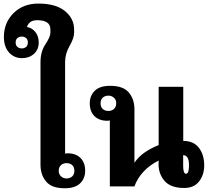

<svg xmlns="http://www.w3.org/2000/svg" viewBox="-20 -1029 1160 1060"><path d="M100.1 -761.7Q114.3 -761.7 124 -770Q133.8 -778.3 133.8 -794.4Q133.8 -810.5 124 -818.8Q114.3 -827.1 100.1 -827.1Q85.9 -827.1 76.2 -818.8Q66.4 -810.5 66.4 -794.4Q66.4 -778.3 76.2 -770Q85.9 -761.7 100.1 -761.7ZM390.6 -86.4Q390.6 -106 378.9 -117.2Q367.2 -128.4 346.7 -128.4Q328.6 -128.4 316.4 -117.2Q304.2 -106 304.2 -85.9Q304.2 -66.4 317.1 -55.2Q330.1 -43.9 346.7 -43.9Q366.2 -43.9 378.4 -54.9Q390.6 -65.9 390.6 -86.4ZM203.6 -686.5Q203.6 -743.7 231 -784.9Q258.3 -826.2 258.3 -848.6V-865.2Q258.3 -893.6 239 -905.5Q219.7 -917.5 187 -917.5Q160.6 -917.5 147.2 -907Q133.8 -896.5 128.9 -879.9Q156.7 -875.5 175.3 -852.3Q193.8 -829.1 193.8 -794.4Q193.8 -755.9 167.7 -731.9Q141.6 -708 101.6 -708Q57.6 -708 29.5 -739.7Q1.5 -771.5 1.5 -824.2Q1.5 -903.8 54.7 -956.5Q107.9 -1009.3 191.9 -1009.3Q288.1 -1009.3 338.6 -968Q389.2 -926.8 389.2 -865.2V-848.6Q389.2 -818.8 364.3 -775.6Q339.4 -732.4 339.4 -686.5V-180.7Q341.8 -181.6 345.7 -182.1Q349.6 -182.6 353.5 -182.6Q398.4 -182.6 424.3 -157Q450.2 -131.3 450.2 -86.4Q450.2 -43.9 422.4 -16.8Q394.5 10.3 337.9 10.3Q266.1 10.7 234.9 -26.4Q203.6 -63.5 203.6 -119.6Z M535.2 -458.5Q535.2 -439 546.9 -427.7Q558.6 -416.5 579.1 -416.5Q597.2 -416.5 609.4 -427.7Q621.6 -439 621.6 -459Q622.1 -478 608.9 -489.5Q595.7 -501 579.1 -501Q559.6 -501 547.4 -490Q535.2 -479 535.2 -458.5ZM722.2 -425.3V-130.4Q743.2 -162.1 777.3 -186.3Q811.5 -210.4 856 -228V-549.8H991.7V-251Q1049.3 -251 1078.4 -212.6Q1107.4 -174.3 1107.4 -115.7Q1107.4 -64 1079.3 -27.6Q1051.3 8.8 997.1 8.8Q920.9 8.8 887.2 -31.7Q853.5 -72.3 855.5 -127.4L856 -142.6Q806.6 -118.2 772.2 -81.1Q737.8 -43.9 722.2 0H586.4V-364.3Q584 -363.3 580.1 -362.8Q576.2 -362.3 572.3 -362.3Q527.3 -362.3 501.5 -387.9Q475.6 -413.6 475.6 -458.5Q475.6 -501 503.4 -528.1Q531.2 -555.2 587.9 -555.2Q660.2 -555.2 691.2 -518.3Q722.2 -481.4 722.2 -425.3ZM1023.4 -116.7Q1023.4 -146 1014.9 -159.2Q1006.3 -172.4 991.2 -172.4V-112.3Q991.2 -93.3 994.9 -81.5Q998.5 -69.8 1007.3 -69.8Q1016.1 -69.8 1019.8 -82.8Q1023.4 -95.7 1023.4 -116.7Z"/></svg>

Font: Roboto Web
Style: Bold
Weight: 700
Designer: Google
Version: Version 1.200310; 2013